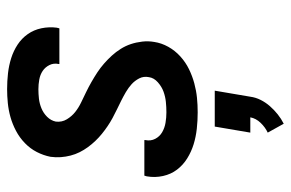

<svg xmlns="http://www.w3.org/2000/svg" viewBox="-159 -409 818 540"><g transform="rotate(-90 250.0 -139.0)"><path d="M204 8Q181 8 158 5.5Q135 3 114 -3.5Q93 -10 74.5 -21.5Q56 -33 43 -50Q30 -67 25 -89.5Q20 -112 24 -135Q25 -137 25 -138.5Q25 -140 26 -142H126Q126 -141 126 -140.5Q126 -140 126 -139Q123 -124 129.5 -111.5Q136 -99 148 -92Q160 -85 174.5 -82.5Q189 -80 204 -80Q219 -80 233.5 -81.5Q248 -83 262 -88Q276 -93 288.5 -104Q301 -115 303 -129Q306 -144 299.5 -156.5Q293 -169 283 -178Q273 -187 261 -194Q249 -201 237 -207Q225 -213 212.5 -219Q200 -225 188 -231.5Q176 -238 165 -245.5Q154 -253 143.5 -261.5Q133 -270 123.5 -280Q114 -290 106 -301Q98 -312 92 -324Q86 -336 82.5 -349.5Q79 -363 78 -377Q77 -391 79 -406Q83 -426 92.5 -444.5Q102 -463 117.5 -478Q133 -493 152 -503Q171 -513 190.5 -518.5Q210 -524 230 -526Q250 -528 269 -528Q292 -528 314 -525.5Q336 -523 356.5 -516.5Q377 -510 394.5 -498.5Q412 -487 424 -470Q436 -453 440.5 -431.5Q445 -410 442 -387Q441 -386 441 -384Q441 -382 440 -381H340Q340 -381 340 -382Q340 -383 340 -383Q343 -397 337 -409Q331 -421 320.5 -428Q310 -435 296.5 -437.5Q283 -440 269 -440Q256 -440 242.5 -438.5Q229 -437 215.5 -431.5Q202 -426 191.5 -415.5Q181 -405 178 -391Q176 -374 184.5 -360Q193 -346 205 -336.5Q217 -327 231.5 -320Q246 -313 260.5 -306Q275 -299 289 -291Q303 -283 316 -274.5Q329 -266 341 -255.5Q353 -245 363.5 -233.5Q374 -222 382.5 -208.5Q391 -195 396 -180Q401 -165 403 -148Q405 -131 402 -114Q399 -94 388.5 -75Q378 -56 361.5 -41Q345 -26 325.5 -16.5Q306 -7 285.5 -1.5Q265 4 245 6Q225 8 204 8ZM172 250 147 205Q162 198 174.5 185Q187 172 190 156H147L164 56H265L248 156Q246 171 239 185Q232 199 221.5 211Q211 223 198.5 233Q186 243 172 250Z"/></g></svg>

Font: Iosevka SS04 Semibold Oblique
Style: Regular
Weight: 600
Italic angle: -9°
Monospace: yes
Designer: Belleve Invis
Foundry: Belleve Invis
Version: Version 19.0.0; ttfautohint (v1.8.4)